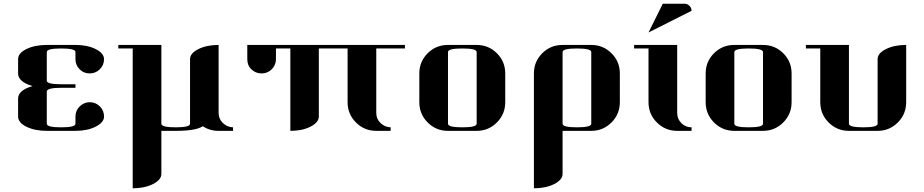

<svg xmlns="http://www.w3.org/2000/svg" viewBox="-20 -702 4958 1030"><path d="M77.1 -77.1V-172.9Q77.1 -218.3 154.8 -240.2Q77.1 -262.7 77.1 -308.1V-384.8Q77.1 -417 122.1 -439Q167 -460.9 231 -460.9H384.8Q449.2 -460.9 493.7 -438.5Q538.1 -416 538.1 -384.3Q538.1 -353 515.6 -330.6Q493.2 -308.1 460.9 -308.1Q429.2 -308.1 407.2 -330.1Q384.8 -352.5 384.8 -384.8V-422.9Q384.8 -441.9 308.1 -441.9Q231 -441.9 231 -422.9V-269Q231 -250 308.1 -250H384.8V-231H308.1Q231 -231 231 -210.9V-38.1Q231 -19 308.1 -19Q384.8 -19 384.8 -38.1V-77.1Q384.8 -108.4 407.2 -130.9Q430.2 -153.3 460.9 -153.8Q493.2 -153.8 516.1 -130.9Q538.1 -108.4 538.1 -76.7Q538.1 -45.4 493.2 -22.5Q448.7 0 384.8 0H231Q167 0 122.1 -22Q77.1 -43.9 77.1 -77.1Z M614.7 -441.9V-460.9H845.7V-38.1Q845.7 -19 922.9 -19Q999.5 -19 999.5 -38.1V-384.8Q999.5 -416.5 1044.9 -439Q1089.4 -460.9 1152.8 -460.9V-96.2Q1152.8 -64 1175.8 -42Q1198.7 -20 1230 -19V0H1152.8Q1105 0 1067.9 -24.9Q1031.7 0 922.9 0H845.7V231Q845.7 262.7 800.3 285.6Q755.4 308.1 691.9 308.1V-441.9Z M1306.6 -384.8V-460.9H2152.3V-441.9H1998.5V-96.2Q1998.5 -64 2021.5 -42Q2044.4 -20 2075.7 -19V0H1998.5Q1934.6 0 1889.6 -44.9Q1844.7 -89.8 1844.7 -153.8V-441.9H1690.4V-77.1Q1690.4 -45.4 1645.5 -22.5Q1601.1 0 1537.6 0V-441.9H1460.4V-384.8Q1460.4 -353 1437.5 -330.1Q1415.5 -308.1 1383.3 -308.1Q1351.6 -308.1 1328.6 -330.1Q1306.6 -350.6 1306.6 -384.8Z M2229.5 -308.1Q2229.5 -371.6 2274.4 -416.5Q2318.8 -460.9 2383.3 -460.9H2537.1Q2601.1 -460.9 2646 -416Q2690.4 -371.6 2690.4 -308.1V-153.8Q2690.4 -89.8 2645.5 -44.9Q2600.6 0 2537.1 0H2383.3Q2319.3 0 2274.4 -44.9Q2229.5 -89.8 2229.5 -153.8ZM2383.3 -38.1Q2383.3 -19 2460.4 -19Q2537.1 -19 2537.1 -38.1V-422.9Q2537.1 -441.9 2460.4 -441.9Q2383.3 -441.9 2383.3 -422.9Z M2844.2 -308.1Q2844.2 -371.6 2889.2 -416.5Q2933.6 -460.9 2998 -460.9H3151.9Q3215.8 -460.9 3260.7 -416Q3305.2 -371.6 3305.2 -308.1V-153.8Q3305.2 -89.8 3260.3 -44.9Q3215.3 0 3151.9 0H2998V231Q2998 262.7 2952.6 285.6Q2907.7 308.1 2844.2 308.1ZM2998 -38.1Q2998 -19 3075.2 -19Q3151.9 -19 3151.9 -38.1V-422.9Q3151.9 -441.9 3075.2 -441.9Q2998 -441.9 2998 -422.9Z M3381.8 -441.9V-460.9H3612.8V-96.2Q3612.8 -64 3635.3 -41.5Q3657.7 -19 3689.9 -19V0H3612.8Q3548.8 0 3503.9 -44.9Q3459 -89.8 3459 -153.8V-441.9ZM3459 -527.8 3535.6 -682.1H3651.9Q3667.5 -682.1 3678.7 -670.9Q3689.9 -659.7 3689.9 -644Z M3765.6 -308.1Q3765.6 -371.6 3810.5 -416.5Q3855 -460.9 3919.4 -460.9H4073.2Q4137.2 -460.9 4182.1 -416Q4226.6 -371.6 4226.6 -308.1V-153.8Q4226.6 -89.8 4181.6 -44.9Q4136.7 0 4073.2 0H3919.4Q3855.5 0 3810.5 -44.9Q3765.6 -89.8 3765.6 -153.8ZM3919.4 -38.1Q3919.4 -19 3996.6 -19Q4073.2 -19 4073.2 -38.1V-422.9Q4073.2 -441.9 3996.6 -441.9Q3919.4 -441.9 3919.4 -422.9Z M4303.2 -441.9V-460.9H4534.2V-38.1Q4534.2 -19 4611.3 -19Q4688 -19 4688 -38.1V-384.8Q4688 -416.5 4733.4 -439Q4777.8 -460.9 4841.3 -460.9V-153.8Q4841.3 -89.8 4796.4 -44.9Q4751.5 0 4688 0H4534.2Q4470.2 0 4425.3 -44.9Q4380.4 -89.8 4380.4 -153.8V-441.9ZM4534.2 -4.9Z"/></svg>

Font: Hjet
Style: Regular
Weight: 400
Designer: T. Christopher White
Version: Version 1.2